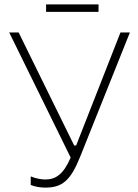

<svg xmlns="http://www.w3.org/2000/svg" viewBox="-20 -848 629 875"><path d="M190 -794H429V-828H190ZM186 7C262 7 301 -23 345 -133L572 -700H529L327 -185H318L65 -700H22L302 -130C270 -55 235 -30 187 -30C167 -30 146 -34 120 -44V-5C140 3 164 7 186 7Z"/></svg>

Font: Fixel Display ExtraLight
Style: Regular
Weight: 200
Designer: AlfaBravo + MacPaw
Foundry: Kyrylo Tkachov, Marchela Mozhyna, Serhii Makarenko, Maria Weinstein, Zakhar Kryvoshyya
Version: Version 1.211